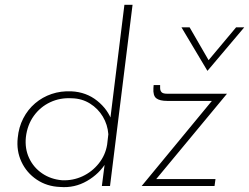

<svg xmlns="http://www.w3.org/2000/svg" viewBox="-20 -776 1039 801"><path d="M231 4Q176 2 133.5 -26.5Q91 -55 69.5 -101Q48 -147 54 -201Q58 -245 77 -282Q96 -319 126.5 -345Q157 -371 195.5 -384Q234 -397 278 -395Q340 -392 385.5 -355.5Q431 -319 448 -268L437 -255L499 -756H533L439 0H405L420 -117L424 -100Q395 -51 343 -21Q291 9 231 4ZM239 -24Q284 -22 324 -40.5Q364 -59 392 -94Q420 -129 427 -173L432 -216Q429 -256 409 -289.5Q389 -323 355.5 -344Q322 -365 280 -366Q231 -369 189.5 -349.5Q148 -330 121 -292.5Q94 -255 88 -204Q83 -156 101.5 -116.5Q120 -77 156 -52.5Q192 -28 239 -24ZM678 -355Q646 -355 632 -366Q618 -377 620 -408L621 -421H648V-409Q648 -398 654 -391.5Q660 -385 677 -385H927L626 -22L616 -29H879L875 0H571L873 -366L880 -355ZM771 -662 856 -515 841 -514 965 -662H999L846 -481H845L737 -662Z"/></svg>

Font: Josefin Sans Thin ExtraLight
Style: Italic
Weight: 250
Italic angle: -7°
Version: Version 2.000